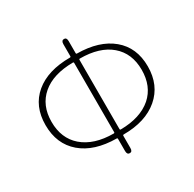

<svg xmlns="http://www.w3.org/2000/svg" viewBox="-163 -911 1105 1095"><g transform="rotate(-30 389.5 -363.0)"><path d="M390 13Q372 13 372 -11V-92Q372 -97 367 -97Q220 -98 136.5 -169.5Q53 -241 53 -365.5Q53 -490 136.5 -560Q220 -630 367 -630Q372 -630 372 -635V-715Q372 -739 390 -739Q407 -739 407 -715V-635Q407 -630 412 -630Q558 -629 642 -559Q726 -489 726 -365Q726 -241 641.5 -169Q557 -97 412 -97Q407 -97 407 -92V-11Q407 13 390 13ZM367 -130Q372 -130 372 -135V-592Q372 -597 367 -597Q236 -596 164 -534.5Q92 -473 92 -364.5Q92 -256 163 -194Q237 -130 367 -130ZM407 -135Q407 -130 412 -130Q542 -131 616 -195Q686 -257 686 -365.5Q686 -474 614 -535.5Q542 -597 412 -597Q407 -597 407 -592Z"/></g></svg>

Font: Resource Han Rounded JP ExtraLight
Style: Regular
Weight: 250
Designer: Cyano Hao (round all glyphs); Ryoko NISHIZUKA 西塚涼子 (kana, bopomofo & ideographs); Paul D. Hunt (Latin, Greek & Cyrillic)
Foundry: Cyano Hao
Version: 0.990